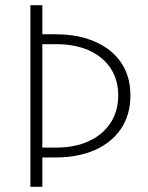

<svg xmlns="http://www.w3.org/2000/svg" viewBox="-20 -699 570 739"><path d="M97 20V-679H143V-567H195Q281 -567 346 -538.5Q411 -510 446.5 -457.5Q482 -405 482 -332Q482 -258 446.5 -204.5Q411 -151 346 -122Q281 -93 195 -93H143V20ZM143 -131H196Q269 -131 322.5 -156Q376 -181 405.5 -226Q435 -271 435 -332Q435 -392 405.5 -436.5Q376 -481 322.5 -505Q269 -529 196 -529H143Z"/></svg>

Font: Source Sans 3 Light
Style: Regular
Weight: 300
Designer: Paul D. Hunt
Foundry: Adobe
Version: Version 3.052;hotconv 1.1.0;makeotfexe 2.6.0